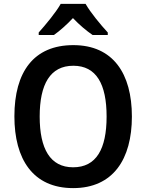

<svg xmlns="http://www.w3.org/2000/svg" viewBox="-20 -957 752 987"><path d="M420 -937H292C268 -894 214 -829 179 -790V-777H257C287 -798 322 -829 355 -864C388 -829 424 -799 456 -777H534V-790C497 -830 445 -893 420 -937ZM658 -358C658 -579 561 -725 357 -725C153 -725 54 -587 54 -359C54 -139 149 10 356 10C561 10 658 -138 658 -358ZM184 -358C184 -524 238 -619 357 -619C475 -619 528 -525 528 -358C528 -191 475 -97 356 -97C238 -97 184 -192 184 -358Z"/></svg>

Font: Noto Sans Armenian SemiCondensed SemiBold
Style: Regular
Weight: 600
Width: 4
Designer: Monotype Design Team
Foundry: Monotype Imaging Inc.
Version: Version 2.008